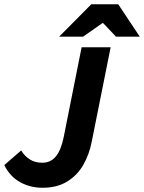

<svg xmlns="http://www.w3.org/2000/svg" viewBox="-25 -875 680 907"><path d="M175.8 12Q117.4 12 69.5 -14.7Q21.7 -41.4 -4.7 -95.1L75 -164.4Q90.4 -138.4 115.3 -122.3Q140.2 -106.2 174.3 -106.2Q214.2 -106.2 238.9 -136.1Q263.5 -165.9 276 -227.7L360.6 -651.8H497.7L408 -204.1Q396.4 -145 368.3 -95.9Q340.2 -46.9 292.6 -17.5Q245 12 175.8 12ZM254.6 -701.9 406.3 -854.9H533.5L635.2 -701.9H522.8L462.5 -765.6H458.5L367.7 -701.9Z"/></svg>

Font: Source Sans 3 VF
Style: Italic
Weight: 200
Italic angle: -11°
Designer: Paul D. Hunt
Foundry: Adobe Systems Incorporated
Version: Version 3.042;hotconv 1.0.118;makeotfexe 2.5.65603